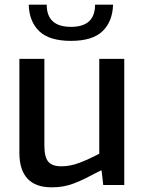

<svg xmlns="http://www.w3.org/2000/svg" viewBox="-20 -792 619 822"><path d="M201 10Q132 10 97.5 -27.5Q63 -65 63 -137V-540H170V-169Q170 -120 186.5 -100Q203 -80 243 -80Q281 -80 321.5 -95.5Q362 -111 405 -134V-540H512V0H422L415 -62H411Q375 -43 348 -29.5Q321 -16 297 -7Q273 2 250.5 6Q228 10 201 10ZM284 -617Q191 -617 148 -658.5Q105 -700 103 -772H180Q180 -677 284 -677Q387 -677 387 -772H464Q462 -700 419 -658.5Q376 -617 284 -617Z"/></svg>

Font: Encode Sans Narrow
Style: Medium
Weight: 500
Designer: Pablo Impallari, Andres Torresi
Foundry: Pablo Impallari, Andres Torresi
Version: Version 1.000; ttfautohint (v1.00) -l 8 -r 50 -G 200 -x 14 -